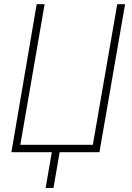

<svg xmlns="http://www.w3.org/2000/svg" viewBox="-20 -731 634 922"><path d="M34.7 0 156.2 -710.9H194.3L77.6 -35.6H425.8L543 -710.9H580.6L457.5 0ZM272 -32.7 236.8 171.4H199.2L234.4 -32.7Z"/></svg>

Font: Roboto Condensed ExtraLight
Style: Italic
Weight: 250
Italic angle: -12°
Designer: Christian Robertson
Foundry: Google
Version: Version 3.008; 2023